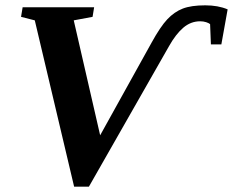

<svg xmlns="http://www.w3.org/2000/svg" viewBox="-20 -682 870 717"><path d="M746.6 -662.1Q794.4 -662.1 830.1 -647L806.6 -516.1H767.6L764.6 -591.8Q760.3 -595.7 750 -599.1Q739.7 -602.5 727.5 -602.5Q692.4 -602.5 664.3 -578.4Q636.2 -554.2 611.3 -509.8L312 15.1H256.8L109.9 -606L58.6 -619.1L64.5 -654.8H331.5L325.7 -619.1L255.4 -606L354 -176.8L546.4 -523.4Q578.6 -582 604.7 -609.9Q630.9 -637.7 662.4 -649.9Q693.8 -662.1 746.6 -662.1Z"/></svg>

Font: Tinos
Style: Bold Italic
Weight: 700
Italic angle: -16.333°
Designer: Steve Matteson
Foundry: Monotype Imaging Inc.
Version: Version 1.23